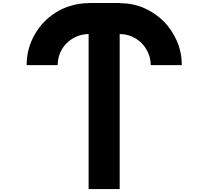

<svg xmlns="http://www.w3.org/2000/svg" viewBox="-20 -1283 1408 1298"><path d="M579.1 -1262.7Q649.4 -1262.7 789.1 -1262.7Q789.1 -843.8 789.1 -4.9Q718.8 -4.9 579.1 -4.9Q579.1 -423.8 579.1 -1262.7ZM999 -842.8Q999 -885.7 982.4 -923.8Q965.8 -962.9 937.5 -991.2Q909.2 -1019.5 871.1 -1036.1Q833 -1052.7 789.1 -1052.7Q789.1 -1122.1 789.1 -1261.7Q876 -1261.7 952.1 -1229.5Q1028.3 -1196.3 1085.9 -1139.6Q1142.6 -1082 1175.8 -1005.9Q1209 -929.7 1209 -842.8Q1158.2 -842.8 1108.4 -842.8Q1058.6 -842.8 1009.8 -842.8Q1006.8 -842.8 1003.9 -842.8Q1001 -842.8 999 -842.8ZM579.1 -1052.7Q536.1 -1052.7 498 -1036.1Q460 -1019.5 430.7 -991.2Q402.3 -962.9 385.7 -923.8Q370.1 -885.7 370.1 -842.8Q299.8 -842.8 160.2 -842.8Q160.2 -955.1 214.8 -1049.8Q268.6 -1143.6 358.4 -1199.2Q406.2 -1229.5 462.9 -1245.1Q518.6 -1261.7 579.1 -1261.7Q579.1 -1211.9 579.1 -1162.1Q579.1 -1112.3 579.1 -1062.5Q579.1 -1059.6 579.1 -1057.6Q579.1 -1054.7 579.1 -1052.7Z"/></svg>

Font: CornerV20
Style: Regular
Weight: 400
Designer: Olivier Tavernier
Version: Version 20